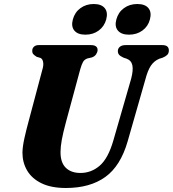

<svg xmlns="http://www.w3.org/2000/svg" viewBox="-20 -925 862 958"><path d="M546 -225.5 634.5 -532.5Q645.5 -574.5 640.5 -599Q635.5 -623.5 611 -632.5L597 -637Q580.5 -644.5 574.2 -651.8Q568 -659 568 -670.5Q568 -683 578 -691.5Q588 -700 607 -700H790Q822.5 -700 822.5 -673.5Q822.5 -659 814.2 -651Q806 -643 790 -636.5L775 -632Q749.5 -621.5 733.2 -597.8Q717 -574 705 -527.5L617 -220Q581.5 -96.5 505.2 -41.8Q429 13 308.5 13Q235.5 13 187.2 -10.5Q139 -34 115.5 -74Q92 -114 92 -163.5Q92.5 -194 102.2 -237.2Q112 -280.5 121.5 -315L192 -580Q198 -599 195.2 -615Q192.5 -631 182 -636L163 -641.5Q150.5 -649.5 145.5 -655.5Q140.5 -661.5 141 -673Q141 -684 149.5 -692Q158 -700 173 -700H433.5Q467 -700 467 -675Q466.5 -664.5 459.5 -654Q452.5 -643.5 438.5 -638.5L416.5 -633.5Q401.5 -628.5 394.2 -615.8Q387 -603 380 -578L309 -315.5Q294.5 -261.5 288.2 -226.8Q282 -192 282 -167Q281.5 -114.5 308 -88.2Q334.5 -62 381.5 -62Q435.5 -62 477.8 -98.5Q520 -135 546 -225.5ZM406 -752Q368 -752 351 -772.5Q334 -793 343.5 -828Q353 -863.5 381.2 -884.2Q409.5 -905 447.5 -905Q486 -905 502.8 -884.2Q519.5 -863.5 510 -828Q500.5 -793.5 472.8 -772.8Q445 -752 406 -752ZM623.5 -752Q585.5 -752 568.2 -772.5Q551 -793 560.5 -828Q570 -863.5 598.2 -884.2Q626.5 -905 665 -905Q704 -905 720.8 -884.2Q737.5 -863.5 728 -828Q719 -793.5 690.8 -772.8Q662.5 -752 623.5 -752Z"/></svg>

Font: Fraunces 9pt
Style: Bold Italic
Weight: 700
Italic angle: -16°
Version: Version 1.000;[b76b70a41]